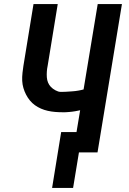

<svg xmlns="http://www.w3.org/2000/svg" viewBox="-20 -755 640 951"><path d="M342 176H238L283 -101H359L377 -209Q371 -208 365 -206.5Q359 -205 352 -204Q345 -203 338.5 -202Q332 -201 324.5 -200.5Q317 -200 311.5 -199.5Q306 -199 302 -199H291Q272 -199 253.5 -200.5Q235 -202 217 -206Q199 -210 183 -217Q167 -224 153 -234Q139 -244 128 -257.5Q117 -271 109 -286.5Q101 -302 96 -319Q91 -336 90 -354.5Q89 -373 91.5 -395Q94 -417 96 -429L146 -735H266L216 -429Q213 -415 212 -400.5Q211 -386 212 -372Q213 -358 218 -346Q223 -334 232 -324.5Q241 -315 255 -307.5Q269 -300 279 -300H290Q298 -300 306 -300.5Q314 -301 321.5 -301.5Q329 -302 336.5 -302.5Q344 -303 353 -304Q362 -305 369.5 -306.5Q377 -308 382 -309L394 -312L464 -735H584L463 0H371Z"/></svg>

Font: Iosevka Aile Oblique
Style: Bold
Weight: 700
Italic angle: -9°
Designer: Belleve Invis
Foundry: Belleve Invis
Version: Version 31.1.0; ttfautohint (v1.8.4)